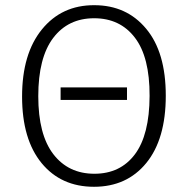

<svg xmlns="http://www.w3.org/2000/svg" viewBox="-20 -716 731 747"><path d="M474.1 -327.1H215.8V-376H474.1ZM128.9 -341.8Q128.9 -192.4 187.5 -116.2Q246.1 -40 347.2 -40Q448.2 -40 504.9 -115.7Q561.5 -191.4 562 -342.8Q562.5 -494.1 504.9 -569.3Q447.3 -645 346.2 -645Q245.1 -645 187 -568.4Q128.9 -491.7 128.9 -341.8ZM346.7 -695.8Q472.7 -695.8 548.8 -604Q625 -512.7 625 -343.8Q625 -174.8 549.3 -82Q473.6 10.7 345.7 10.7Q217.8 10.7 142.1 -81.1Q65.9 -173.8 65.9 -340.3Q65.9 -506.8 143.1 -601.6Q220.2 -696.3 346.7 -695.8Z"/></svg>

Font: FiraSans-Light
Style: Regular
Weight: 300
Designer: Carrois Corporate & Edenspiekermann AG
Foundry: Carrois Corporate GbR & Edenspiekermann AG
Version: Version 3.106;PS 003.106;hotconv 1.0.70;makeotf.lib2.5.58329